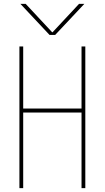

<svg xmlns="http://www.w3.org/2000/svg" viewBox="-20 -970 540 990"><path d="M264.6 -790H235.4L85 -950.2H112.3L249 -803.7H251L387.7 -950.2H415ZM400.4 -730.5H419.9V0H400.4V-389.6H99.6V0H80.1V-730.5H99.6V-410.2H400.4Z"/></svg>

Font: Mgen+ 1m thin
Style: Regular
Weight: 100
Designer: [Source Han Sans]
Ryoko NISHIZUKA  (kana & ideographs); Paul D. Hunt (Latin, Greek & Cyrillic); Wenlong ZHANG  (bopomofo
Version: Version 1.059.20150602